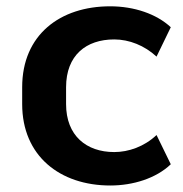

<svg xmlns="http://www.w3.org/2000/svg" viewBox="-20 -569 571 600"><path d="M324.7 10.7C396 10.7 467.8 -11.7 513.7 -55.7L469.2 -147C430.7 -110.8 381.8 -93.8 336.9 -93.8C250 -93.8 186.5 -145 186.5 -243.7V-296.4C186.5 -396.5 249.5 -445.8 336.9 -445.8C383.8 -445.8 431.6 -426.8 469.2 -392.1L513.7 -483.9C469.2 -525.4 399.4 -549.3 324.2 -549.3C168 -549.3 49.3 -460.4 49.3 -296.4V-243.7C49.3 -82 167 10.7 324.7 10.7Z"/></svg>

Font: Winston SemiBold
Style: Regular
Weight: 600
Designer: Vernon Adams, Kim Jin-seong, David Berlow, Cristiano Sobral
Foundry: The Winston Project Authors
Version: Version 3.004